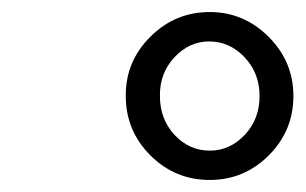

<svg xmlns="http://www.w3.org/2000/svg" viewBox="-20 -700 503 316"><path d="M187 -542Q186.5 -598.6 227.3 -639.4Q268.1 -680.2 325.2 -680.2Q381.3 -680.2 422.1 -639.4Q462.9 -598.6 462.9 -542Q462.9 -484.9 422.4 -444.3Q381.8 -403.8 325.2 -403.8Q268.1 -403.8 227.5 -444.3Q187 -484.9 187 -542ZM243.2 -542Q243.2 -503.9 267.3 -478Q291.5 -452.1 325.2 -452.1Q358.4 -452.1 382.8 -478Q407.2 -503.9 407.2 -542Q407.2 -579.6 382.6 -605.7Q357.9 -631.8 324.2 -631.8Q291.5 -631.8 267.1 -605.7Q242.7 -579.6 243.2 -542Z"/></svg>

Font: Linguistics Pro
Style: Italic
Weight: 400
Italic angle: -12°
Designer: Stefan Peev, Context Ltd
Foundry: Stefan Peev, Context Ltd
Version: Version 001.000